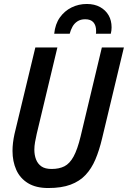

<svg xmlns="http://www.w3.org/2000/svg" viewBox="-20 -932 644 967"><path d="M223 15Q161 15 121 -9.5Q81 -34 62 -76.5Q43 -119 43 -172Q43 -192 45.5 -213Q48 -234 53 -257L158 -693H269L165 -258Q160 -236 156.5 -216Q153 -196 153 -178Q153 -151 161.5 -129Q170 -107 188.5 -94Q207 -81 240 -81Q278 -81 304.5 -94.5Q331 -108 350.5 -143.5Q370 -179 386 -245L493 -693H604L494 -234Q480 -175 460.5 -129Q441 -83 411 -51Q381 -19 335.5 -2Q290 15 223 15ZM253 -762Q258 -811 281.5 -844Q305 -877 340.5 -894.5Q376 -912 417 -912Q456 -912 484 -896.5Q512 -881 527 -855Q542 -829 542 -794Q542 -786 541 -778Q540 -770 538 -762H463Q464 -765 464 -769Q464 -773 464 -777Q464 -804 450.5 -819.5Q437 -835 409 -835Q386 -835 370 -824.5Q354 -814 345 -797.5Q336 -781 331 -762Z"/></svg>

Font: Ubuntu Sans Mono Medium
Style: Italic
Weight: 500
Italic angle: -13.5°
Monospace: yes
Designer: Dalton Maag Ltd
Foundry: Dalton Maag Ltd
Version: Version 1.006